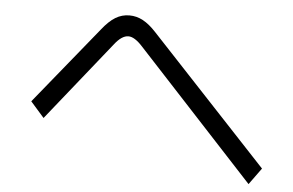

<svg xmlns="http://www.w3.org/2000/svg" viewBox="-45 -708 1091 716"><g transform="rotate(5 500.0 -350.0)"><path d="M468 -533Q438 -566 415 -566Q390 -566 363 -531L126 -235L75 -293L310 -582Q336 -615 360 -629.5Q384 -644 412 -644Q439 -644 463 -631Q487 -618 512 -591L954 -118L909 -56Z"/></g></svg>

Font: IBM Plex Sans SC
Style: Regular
Weight: 400
Designer: Mike Abbink; Paul van der Laan; Pieter van Rosmalen; Eunyou Noh; Wujin Sim; Chorong Kim; Dohee Lee; Yejin We; Jinhee Kim
Foundry: Sandoll Inc.
Version: Version 1.000